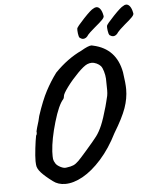

<svg xmlns="http://www.w3.org/2000/svg" viewBox="-61 -924 814 1030"><g transform="rotate(-5 346.0 -409.0)"><path d="M101 -61Q100 -66 100 -79Q100 -107 105 -149Q110 -191 115 -216Q119 -220 119.5 -228Q120 -236 119 -238Q119 -241 124 -258Q136 -295 141 -320Q168 -402 194 -451Q220 -500 252 -543Q320 -613 397 -649Q436 -672 453 -672Q456 -672 462 -670Q585 -643 609 -514Q618 -453 618 -422Q618 -372 600 -321Q582 -270 535 -193Q495 -113 444.5 -56.5Q394 0 343.5 28Q293 56 249 56Q210 56 183 35Q144 6 123 -17Q102 -40 101 -61ZM376 -113Q418 -161 435 -183.5Q452 -206 466.5 -240Q481 -274 499 -338L505 -361Q511 -382 513.5 -395.5Q516 -409 516 -425L515 -488Q514 -506 508 -527Q502 -548 494 -557Q486 -566 472.5 -572.5Q459 -579 445 -579Q435 -579 422 -574Q403 -566 369 -531.5Q335 -497 308.5 -461Q282 -425 282 -413Q282 -412 281 -407Q280 -402 277 -398Q251 -370 224.5 -280Q198 -190 194 -123Q193 -94 194.5 -83Q196 -72 205 -58Q212 -47 230.5 -37.5Q249 -28 263 -31Q287 -34 300.5 -40Q314 -46 328.5 -60.5Q343 -75 376 -113ZM385 -769Q387 -778 427 -820.5Q467 -863 480 -868Q489 -874 497 -874Q509 -874 518 -861.5Q527 -849 531 -827Q535 -818 521.5 -804Q508 -790 481 -768Q446 -738 441 -731Q429 -711 412 -711Q404 -711 394 -718Q388 -724 386 -742.5Q384 -761 385 -769ZM545 -769Q547 -778 587.5 -820.5Q628 -863 641 -868Q649 -874 657 -874Q669 -874 678 -861.5Q687 -849 691 -827Q695 -818 681.5 -804Q668 -790 641 -768Q610 -741 602 -731Q590 -711 573 -711Q566 -711 555 -718Q549 -724 546.5 -742.5Q544 -761 545 -769Z"/></g></svg>

Font: Caveat
Style: Bold
Weight: 700
Designer: Pablo Impallari
Foundry: Pablo Impallari
Version: Version 1.500; ttfautohint (v1.6)